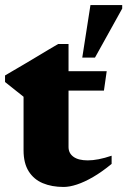

<svg xmlns="http://www.w3.org/2000/svg" viewBox="-22 -727 505 762"><path d="M250 -143.5Q250 -119 269.5 -104.8Q289 -90.5 326.5 -90.5Q346 -90.5 369.5 -95Q393 -99.5 421 -109V-76.5Q382 -44.5 347.5 -24.5Q313 -4.5 283.5 5.2Q254 15 230.5 15Q183.5 15 147.8 0Q112 -15 91.8 -47.2Q71.5 -79.5 71.5 -130.5V-343L-2 -401.5V-427.5Q13.5 -436.5 34.2 -448.8Q55 -461 78.5 -474.8Q102 -488.5 125.5 -502.8Q149 -517 170.5 -529.8Q192 -542.5 209 -552.5H250V-434.5ZM176.5 -367.5V-444.5H401.5L390.5 -367.5ZM304.5 -498.5 337 -707H463V-693L355 -498.5Z"/></svg>

Font: Newsreader 24pt ExtraBold
Style: Regular
Weight: 800
Designer: Hugues Gentile
Foundry: Production Type
Version: Version 1.003